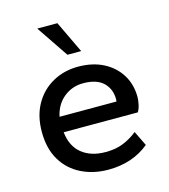

<svg xmlns="http://www.w3.org/2000/svg" viewBox="-106 -781 773 876"><g transform="rotate(-15 280.0 -343.0)"><path d="M299 10Q228 10 171 -18.5Q114 -47 81.5 -101.5Q49 -156 49 -235Q49 -310 80 -365Q111 -420 165 -450Q219 -480 285 -480Q354 -480 405 -453.5Q456 -427 484 -381Q512 -335 512 -277Q512 -260 507.5 -240Q503 -220 495 -208H145Q152 -141 195 -106Q238 -71 308 -71Q354 -71 389.5 -85Q425 -99 458 -125L492 -55Q413 10 299 10ZM145 -281H414Q415 -285 415 -291Q415 -340 383.5 -370.5Q352 -401 288 -401Q236 -401 196.5 -369Q157 -337 145 -281ZM253 -545 151 -696H246L318 -545Z"/></g></svg>

Font: Gantari Medium
Style: Regular
Weight: 500
Designer: Anugrah Pasau
Foundry: Lafontype
Version: Version 1.000; ttfautohint (v1.8.4.7-5d5b)